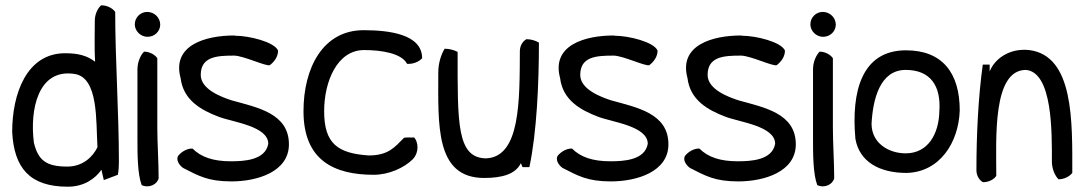

<svg xmlns="http://www.w3.org/2000/svg" viewBox="-20 -655 4103 725"><path d="M26 -157C33 -21 92 50 236 50C298 50 340 19 363 -14L372 25L425 5C428 -11 429 -27 429 -44C429 -226 415 -433 415 -610C405 -624 385 -635 362 -635C349 -624 338 -601 338 -577C338 -525 336 -473 339 -422C309 -445 275 -454 226 -454C80 -454 26 -300 26 -157ZM108 -116C92 -240 123 -396 260 -376C353 -364 342 -196 348 -99C331 -64 294 -26 234 -26C153 -26 124 -51 108 -116Z M489 -563C489 -538 511 -516 537 -516C564 -516 585 -537 585 -562C585 -588 563 -610 536 -610C510 -610 489 -589 489 -563ZM499 -130C499 -75 499 2 515 44C543 57 574 41 579 18C579 -41 574 -116 574 -172V-435C566 -448 545 -460 524 -460C510 -446 499 -420 499 -393Z M653 -67C645 -55 652 -35 671 -21C730 9 765 30 854 30C951 30 1071 -6 1071 -110C1071 -227 952 -249 855 -276C818 -288 738 -317 738 -372C738 -442 800 -445 864 -445C899 -445 986 -403 999 -409C1016 -422 1030 -441 1030 -464C1016 -497 920 -520 869 -520L864 -521C757 -521 628 -485 662 -360C672 -278 737 -240 806 -214C858 -194 993 -179 993 -112C982 -50 902 -46 852 -46C784 -46 739 -62 707 -94C689 -95 667 -84 653 -67Z M1126 -235C1126 -50 1241 5 1391 5C1448 5 1506 -21 1539 -54C1564 -81 1559 -119 1544 -136C1529 -135 1520 -137 1506 -135C1470 -99 1447 -68 1372 -68C1256 -76 1204 -112 1204 -235C1204 -347 1253 -466 1355 -466C1419 -466 1497 -454 1517 -414C1541 -412 1563 -423 1574 -435C1574 -526 1449 -541 1353 -541C1199 -541 1126 -398 1126 -235Z M1635 -382C1635 -186 1622 17 1808 17C1878 17 1927 2 1947 -39L1953 -24H1979C2007 -155 2015 -342 2015 -494C2002 -502 1985 -507 1968 -507C1954 -500 1943 -482 1943 -462C1942 -274 1945 -63 1816 -57C1704 -58 1708 -192 1708 -459C1695 -466 1677 -471 1659 -471C1646 -450 1635 -417 1635 -382Z M2086 -67C2078 -55 2085 -35 2104 -21C2163 9 2198 30 2287 30C2384 30 2504 -6 2504 -110C2504 -227 2385 -249 2288 -276C2251 -288 2171 -317 2171 -372C2171 -442 2233 -445 2297 -445C2332 -445 2419 -403 2432 -409C2449 -422 2463 -441 2463 -464C2449 -497 2353 -520 2302 -520L2297 -521C2190 -521 2061 -485 2095 -360C2105 -278 2170 -240 2239 -214C2291 -194 2426 -179 2426 -112C2415 -50 2335 -46 2285 -46C2217 -46 2172 -62 2140 -94C2122 -95 2100 -84 2086 -67Z M2567 -67C2559 -55 2566 -35 2585 -21C2644 9 2679 30 2768 30C2865 30 2985 -6 2985 -110C2985 -227 2866 -249 2769 -276C2732 -288 2652 -317 2652 -372C2652 -442 2714 -445 2778 -445C2813 -445 2900 -403 2913 -409C2930 -422 2944 -441 2944 -464C2930 -497 2834 -520 2783 -520L2778 -521C2671 -521 2542 -485 2576 -360C2586 -278 2651 -240 2720 -214C2772 -194 2907 -179 2907 -112C2896 -50 2816 -46 2766 -46C2698 -46 2653 -62 2621 -94C2603 -95 2581 -84 2567 -67Z M3040 -563C3040 -538 3062 -516 3088 -516C3115 -516 3136 -537 3136 -562C3136 -588 3114 -610 3087 -610C3061 -610 3040 -589 3040 -563ZM3050 -130C3050 -75 3050 2 3066 44C3094 57 3125 41 3130 18C3130 -41 3125 -116 3125 -172V-435C3117 -448 3096 -460 3075 -460C3061 -446 3050 -420 3050 -393Z M3210 -131C3225 -44 3301 -2 3403 -2C3529 -5 3600 -117 3604 -238C3604 -379 3539 -465 3401 -465C3233 -465 3194 -308 3210 -131ZM3271 -188C3276 -279 3302 -391 3400 -391C3494 -391 3534 -330 3527 -234C3525 -149 3484 -76 3400 -76C3336 -76 3271 -114 3271 -188Z M3667 -12C3667 8 3678 26 3692 33C3714 33 3734 22 3742 9C3742 -131 3727 -391 3854 -391C3955 -382 3952 -154 3952 -45C3952 -18 3963 8 3977 22C3999 22 4019 11 4029 -2C4029 -194 4036 -445 3866 -466C3791 -474 3735 -432 3717 -385V-411H3691C3674 -289 3667 -145 3667 -12Z"/></svg>

Font: Snowfall
Style: Regular
Weight: 400
Designer: Jasper
Foundry: Cannot Into Space Fonts
Version: Version 0.9